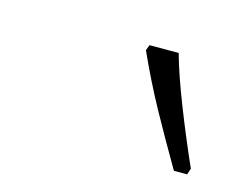

<svg xmlns="http://www.w3.org/2000/svg" viewBox="-41 -820 329 267"><g transform="rotate(15 123.5 -686.0)"><path d="M225 -606Q201 -647 181.5 -682.5Q162 -718 144 -758L147 -766H189Q197 -737 213.5 -695Q230 -653 247 -615L244 -606Z"/></g></svg>

Font: Noto Serif SemiCondensed ExtraLight
Style: Italic
Weight: 200
Width: 4
Italic angle: -12°
Designer: Monotype Design Team
Foundry: Monotype Imaging Inc.
Version: Version 2.013